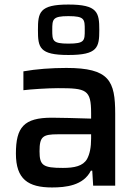

<svg xmlns="http://www.w3.org/2000/svg" viewBox="-20 -817 607 845"><path d="M281 -575C410 -575 417 -608 417 -685C417 -762 410 -797 281 -797C153 -797 147 -762 147 -685C147 -608 153 -575 281 -575ZM281 -625C211 -625 210 -638 210 -685C210 -732 211 -746 281 -746C353 -746 353 -732 353 -685C353 -638 353 -625 281 -625ZM209 8C269 8 347 0 380 -66H386L390 0H487V-316C487 -461 462 -518 272 -518C206 -518 139 -513 83 -503V-420C114 -424 191 -429 235 -429C360 -429 381 -423 381 -319V-295C323 -297 235 -299 208 -299C85 -299 50 -257 50 -141C50 -28 104 8 209 8ZM257 -78C169 -78 154 -89 154 -151C154 -216 168 -226 235 -226H381V-208C381 -168 375 -139 363 -117C345 -86 307 -78 257 -78Z"/></svg>

Font: Saira UNSAM Medium
Style: Regular
Weight: 500
Designer: Hector Gatti with collaboration of the Omnibus-Type team
Foundry: Omnibus-Type
Version: Version 0.072;PS 000.072;hotconv 1.0.88;makeotf.lib2.5.64775